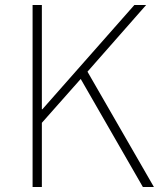

<svg xmlns="http://www.w3.org/2000/svg" viewBox="-20 -746 647 766"><path d="M110 -726V0H147V-256L302 -431L550 0H594L329 -460L563 -726H516L149 -310H147V-726Z"/></svg>

Font: Kinto Sans Thin
Style: Regular
Weight: 100
Designer: Authors: Ryoko NISHIZUKA  (kana & ideographs); Paul D. Hunt (Latin, Greek & Cyrillic); Wenlong ZHANG  (bopomofo); Sandol
Foundry: Adobe Systems Incorporated, ookami Inc.
Version: Version 0.001